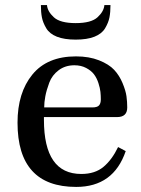

<svg xmlns="http://www.w3.org/2000/svg" viewBox="-20 -724 554 756"><path d="M154 -301H343Q363 -301 370 -309Q377 -317 377 -333Q377 -347 375.5 -362Q374 -377 367.5 -397Q361 -417 350 -431.5Q339 -446 319 -456.5Q299 -467 273 -467Q237 -467 211 -447.5Q185 -428 174 -398.5Q163 -369 158.5 -345Q154 -321 154 -301ZM49 -241Q49 -359 107.5 -430.5Q166 -502 279 -502Q331 -502 370 -486.5Q409 -471 429.5 -449Q450 -427 462.5 -397Q475 -367 478 -345Q481 -323 481 -301Q481 -263 441 -263H153V-252Q153 -39 300 -39Q354 -39 387.5 -67Q421 -95 445 -145L475 -129Q427 12 280 12Q49 12 49 -241ZM141 -704H165Q167 -679 192 -656Q217 -633 278 -633Q339 -633 364 -656Q389 -679 391 -704H415Q415 -676 411 -655.5Q407 -635 394 -613Q381 -591 352 -579.5Q323 -568 278 -568Q233 -568 204 -579.5Q175 -591 162 -613Q149 -635 145 -655.5Q141 -676 141 -704Z"/></svg>

Font: Heuristica
Style: Regular
Weight: 400
Version: Version 1.0.1 ; ttfautohint (v1.4.1)